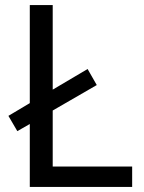

<svg xmlns="http://www.w3.org/2000/svg" viewBox="-20 -734 564 754"><path d="M97 0H499V-80H187V-300L360 -400L324 -463L187 -382V-714H97V-329L13 -279L48 -219L97 -247Z"/></svg>

Font: Noto Sans Arabic
Style: Regular
Weight: 400
Designer: Monotype Design Team, Nadine Chahine, Nizar Qandah and Khaled Hosny
Foundry: Monotype Imaging Inc.
Version: Version 2.012